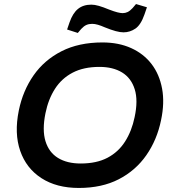

<svg xmlns="http://www.w3.org/2000/svg" viewBox="-20 -920 853 950"><path d="M370 10Q260 10 185 -38.5Q110 -87 80 -173.5Q50 -260 73 -373Q93 -471 146 -547Q199 -623 284.5 -666.5Q370 -710 487 -710Q567 -710 629 -682Q691 -654 730 -603Q769 -552 782 -481.5Q795 -411 777 -326Q757 -228 704 -152Q651 -76 567.5 -33Q484 10 370 10ZM379 -111Q458 -111 512 -139.5Q566 -168 599 -220Q632 -272 646 -340Q664 -423 646.5 -478.5Q629 -534 584 -561.5Q539 -589 472 -589Q394 -589 339.5 -560.5Q285 -532 252 -480.5Q219 -429 205 -360Q188 -277 205 -221.5Q222 -166 267 -138.5Q312 -111 379 -111ZM365 -757 312 -774 324 -809Q340 -855 366 -876Q392 -897 432 -897Q448 -897 469 -891Q490 -885 519 -873Q545 -863 561 -859Q577 -855 587 -855Q600 -855 611.5 -860.5Q623 -866 636 -880L653 -900L707 -884L695 -849Q677 -797 650 -778.5Q623 -760 591 -760Q575 -760 552.5 -766Q530 -772 498 -785Q480 -793 464.5 -797.5Q449 -802 436 -802Q420 -802 407.5 -796.5Q395 -791 382 -777Z"/></svg>

Font: REM Medium Medium
Style: Italic
Weight: 500
Italic angle: -11°
Version: Version 1.005;gftools[0.9.28]